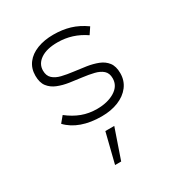

<svg xmlns="http://www.w3.org/2000/svg" viewBox="-176 -616 952 1008"><g transform="rotate(-30 300.0 -111.5)"><path d="M298 10Q231 10 179 -8.5Q127 -27 93 -63L123 -99Q164 -67 206 -51.5Q248 -36 296 -36Q361 -36 404 -62.5Q447 -89 447 -135Q447 -166 428.5 -182.5Q410 -199 379 -206.5Q348 -214 311.5 -218.5Q275 -223 238 -228.5Q201 -234 170 -246.5Q139 -259 120.5 -283Q102 -307 102 -349Q102 -393 126 -424.5Q150 -456 193 -472.5Q236 -489 291 -489Q345 -489 390.5 -475.5Q436 -462 481 -430L455 -391Q417 -417 376 -430Q335 -443 289 -443Q224 -443 187 -418Q150 -393 150 -352Q150 -321 168.5 -304Q187 -287 218 -279.5Q249 -272 286 -267.5Q323 -263 359.5 -257.5Q396 -252 427 -240Q458 -228 476.5 -204Q495 -180 495 -138Q495 -93 469.5 -59.5Q444 -26 399.5 -8Q355 10 298 10ZM230 266 275 86H329L267 266Z"/></g></svg>

Font: Red Hat Mono
Style: Regular
Weight: 300
Monospace: yes
Designer: Pentagram, MCKL
Foundry: Pentagram, MCKL
Version: Version 1.023